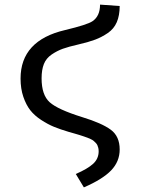

<svg xmlns="http://www.w3.org/2000/svg" viewBox="-20 -597 640 831"><path d="M413 -577 498 -571Q498 -530 485.5 -501Q473 -472 446.5 -454Q420 -436 392 -425.5Q364 -415 321 -405Q277 -395 252 -386Q227 -377 203.5 -361Q180 -345 170 -320Q160 -295 160 -258Q160 -186 195 -154.5Q230 -123 336 -90Q421 -64 459.5 -35.5Q498 -7 498 50Q498 102 461 140.5Q424 179 343 214L308 156Q359 134 383 112Q407 90 407 58Q407 50 405.5 43.5Q404 37 401.5 31.5Q399 26 394 21Q389 16 385 12.5Q381 9 372.5 5Q364 1 358.5 -1Q353 -3 341.5 -7Q330 -11 323 -13Q316 -15 301 -19.5Q286 -24 278 -26Q241 -37 214 -48Q187 -59 158 -78Q129 -97 111 -120Q93 -143 81 -178Q69 -213 69 -257Q69 -422 262 -467Q358 -490 380 -505Q413 -527 413 -577Z"/></svg>

Font: Fira Mono
Style: Regular
Weight: 400
Designer: Carrois Corporate & Edenspiekermann AG
Foundry: Carrois Corporate GbR & Edenspiekermann AG
Version: Version 3.206;PS 003.206;hotconv 1.0.70;makeotf.lib2.5.58329